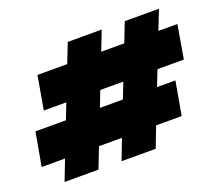

<svg xmlns="http://www.w3.org/2000/svg" viewBox="-140 -915 1245 1089"><g transform="rotate(-20 482.5 -370.0)"><path d="M545.9 -326.2 583 -420.9H443.8L407.2 -326.2ZM418.9 0 466.8 -124H328.1L279.8 0H75.2L123 -124H-18.1L18.1 -326.2H202.1L238.8 -420.9H103L138.2 -623H317.9L363.8 -740.2H568.8L522.9 -623H662.1L708 -740.2H914.1L868.2 -623H982.9L948.2 -420.9H789.1L752 -326.2H862.8L827.1 -124H672.9L625 0Z"/></g></svg>

Font: SVN-Poppins Black
Style: Italic
Weight: 900
Italic angle: -10°
Designer: Ninad Kale (Devanagari), Jonny Pinhorn (Latin)
Foundry: Indian Type Foundry
Version: Version 3.002 2017